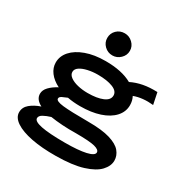

<svg xmlns="http://www.w3.org/2000/svg" viewBox="-193 -843 1135 1176"><g transform="rotate(30 375.0 -255.0)"><path d="M338 -162Q291 -162 249 -170Q229 -162 213.5 -154.5Q198 -147 198 -135Q198 -117 251 -111Q304 -105 429 -105Q527 -105 583.5 -88Q640 -71 664 -42Q688 -13 688 22Q688 60 655.5 95Q623 130 551.5 152.5Q480 175 362 176Q264 177 190 162.5Q116 148 75 120.5Q34 93 34 56Q34 21 62.5 -3Q91 -27 135 -42Q88 -66 88 -106Q88 -132 110 -155Q132 -178 168 -197Q124 -219 100 -251Q76 -283 76 -320Q76 -365 108 -401Q140 -437 199 -458.5Q258 -480 338 -480Q453 -480 524 -440Q562 -459 606.5 -467.5Q651 -476 706 -474L723 -392Q686 -396 651 -392.5Q616 -389 587 -378Q601 -352 601 -320Q601 -273 568 -237Q535 -201 476 -181.5Q417 -162 338 -162ZM338 -255Q404 -255 444 -272Q484 -289 484 -321Q484 -352 443.5 -368Q403 -384 338 -384Q301 -384 267.5 -376.5Q234 -369 213.5 -355Q193 -341 193 -321Q193 -301 213.5 -286Q234 -271 267 -263Q300 -255 338 -255ZM147 33Q147 78 369 78Q464 78 517 66Q570 54 570 32Q570 13 533.5 3.5Q497 -6 400 -6Q349 -5 303.5 -8Q258 -11 220 -17Q190 -8 168.5 4Q147 16 147 33ZM354 -530Q321 -530 297.5 -553Q274 -576 274 -608Q274 -641 297 -663.5Q320 -686 354 -686Q386 -686 410 -663Q434 -640 434 -608Q434 -576 410 -553Q386 -530 354 -530Z"/></g></svg>

Font: Inconsolata ExtraExpanded ExtraBold
Style: Regular
Weight: 800
Width: 8
Monospace: yes
Designer: Raph Levien, Cyreal, Brenton Simpson
Foundry: Raph Levien, Cyreal, Google
Version: Version 3.001; ttfautohint (v1.8.2.53-6de2)